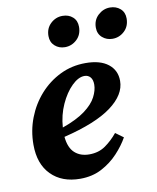

<svg xmlns="http://www.w3.org/2000/svg" viewBox="-85 -809 730 890"><g transform="rotate(-10 280.5 -364.0)"><path d="M322 -451Q293 -451 262 -420.5Q231 -390 208.5 -340.5Q186 -291 182 -233Q250 -257 289 -286Q328 -315 344 -346Q360 -377 360 -404Q360 -427 349.5 -439Q339 -451 322 -451ZM221 15Q135 15 84.5 -36Q34 -87 34 -178Q34 -244 57 -303.5Q80 -363 121 -409Q162 -455 217 -482Q272 -509 337 -509Q406 -509 443.5 -479.5Q481 -450 481 -400Q481 -335 407.5 -280.5Q334 -226 182 -189Q187 -137 213.5 -113Q240 -89 282 -89Q326 -89 358 -111.5Q390 -134 416 -166L453 -139Q433 -103 400 -67.5Q367 -32 322.5 -8.5Q278 15 221 15ZM257 -598Q229 -598 209.5 -615.5Q190 -633 190 -662Q190 -698 214 -720.5Q238 -743 270 -743Q299 -743 318 -726Q337 -709 337 -680Q337 -643 313 -620.5Q289 -598 257 -598ZM481 -598Q453 -598 433 -615.5Q413 -633 413 -662Q413 -698 437.5 -720.5Q462 -743 493 -743Q522 -743 541.5 -726Q561 -709 561 -680Q561 -643 537 -620.5Q513 -598 481 -598Z"/></g></svg>

Font: Source Serif 4 SmText
Style: Bold Italic
Weight: 700
Italic angle: -12°
Designer: Frank Grießhammer
Foundry: Adobe
Version: Version 4.005;hotconv 1.1.0;makeotfexe 2.6.0